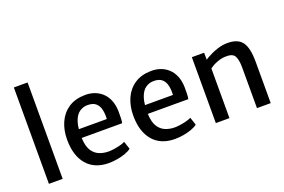

<svg xmlns="http://www.w3.org/2000/svg" viewBox="-104 -1163 2252 1522"><g transform="rotate(-20 1021.5 -402.5)"><path d="M90 0V-813H206V0Z M595 8Q475 8 410 -68Q345 -144 345 -279Q345 -360 373.8 -424Q402.5 -488 458.8 -525.5Q515 -563 597 -564Q639 -565 676 -552Q713 -539 741.5 -512.8Q770 -486.5 786.8 -446.5Q803.5 -406.5 805 -353Q805 -321.5 804.5 -296.8Q804 -272 800 -253H458.5Q459 -249.5 459 -246Q462 -183 484.5 -146.5Q507 -110 543.5 -94.5Q580 -79 625 -79Q644 -79 671.5 -83.2Q699 -87.5 724.8 -94.2Q750.5 -101 764 -109L786 -43Q767.5 -28 735.8 -16.5Q704 -5 667 1.5Q630 8 595 8ZM697 -326Q699.5 -366 692.2 -401.8Q685 -437.5 661.2 -459.8Q637.5 -482 591 -482Q552 -482 521 -460.2Q490 -438.5 473 -387Q464.5 -361 461 -326Z M1153 8Q1033 8 968 -68Q903 -144 903 -279Q903 -360 931.8 -424Q960.5 -488 1016.8 -525.5Q1073 -563 1155 -564Q1197 -565 1234 -552Q1271 -539 1299.5 -512.8Q1328 -486.5 1344.8 -446.5Q1361.5 -406.5 1363 -353Q1363 -321.5 1362.5 -296.8Q1362 -272 1358 -253H1016.5Q1017 -249.5 1017 -246Q1020 -183 1042.5 -146.5Q1065 -110 1101.5 -94.5Q1138 -79 1183 -79Q1202 -79 1229.5 -83.2Q1257 -87.5 1282.8 -94.2Q1308.5 -101 1322 -109L1344 -43Q1325.5 -28 1293.8 -16.5Q1262 -5 1225 1.5Q1188 8 1153 8ZM1255 -326Q1257.5 -366 1250.2 -401.8Q1243 -437.5 1219.2 -459.8Q1195.5 -482 1149 -482Q1110 -482 1079 -460.2Q1048 -438.5 1031 -387Q1022.5 -361 1019 -326Z M1498 0V-556H1601.5L1602 -497Q1622.5 -511 1653.8 -526.5Q1685 -542 1721.2 -553Q1757.5 -564 1793.5 -565Q1883 -567.5 1922 -518.8Q1961 -470 1961 -347.5V0H1845V-341.5Q1845 -411.5 1826.2 -442Q1807.5 -472.5 1745 -469Q1727.5 -468.5 1704.8 -462.8Q1682 -457 1658.2 -446.2Q1634.5 -435.5 1613 -419V0Z"/></g></svg>

Font: Koeln Type Sans
Style: Regular
Weight: 400
Designer: Eben Sorkin
Foundry: Eben Sorkin
Version: Version 2.001